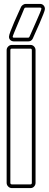

<svg xmlns="http://www.w3.org/2000/svg" viewBox="-20 -963 250 983"><path d="M45 -775Q45 -770 52 -770H124Q129 -770 131 -775Q134 -781 143.5 -803Q153 -825 164 -849.5Q175 -874 183.5 -894.5Q192 -915 192 -918Q192 -924 185 -924H111Q106 -924 104 -919Q102 -913 92.5 -891Q83 -869 72.5 -844Q62 -819 53.5 -798.5Q45 -778 45 -775ZM41 -714Q33 -714 33 -706V-27Q33 -19 41 -19H136Q143 -19 143 -27V-706Q143 -714 136 -714ZM136 -733Q147 -733 154.5 -725Q162 -717 162 -706V-27Q162 -16 154.5 -8Q147 0 136 0H41Q30 0 22 -8Q14 -16 14 -27V-706Q14 -717 22 -725Q30 -733 41 -733ZM111 -943H185Q196 -943 203 -935.5Q210 -928 210 -917Q210 -911 201.5 -889.5Q193 -868 182.5 -843.5Q172 -819 161.5 -796.5Q151 -774 148 -766Q141 -751 124 -751H52Q41 -751 33.5 -757.5Q26 -764 26 -775Q26 -782 34 -803.5Q42 -825 52.5 -849Q63 -873 73 -895Q83 -917 87 -926Q89 -932 96.5 -937.5Q104 -943 111 -943Z"/></svg>

Font: RonaldsonGothicLicht
Style: Regular
Weight: 400
Designer: Mr. Robertson for MacKellar, Smiths & Jordan Co. Philadelphia
Foundry: CAT-Fonts Peter Wiegel
Version: 1.000